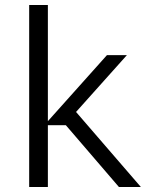

<svg xmlns="http://www.w3.org/2000/svg" viewBox="-20 -750 589 770"><path d="M244 -248H172V0H97V-730H172V-264L409 -529H489L285 -301L545 0H457Z"/></svg>

Font: Sora-SIA Light
Style: Regular
Weight: 300
Designer: Jonathan Barnbrook, Julián Moncada
Foundry: Barnbrook Fonts
Version: Version 2.000